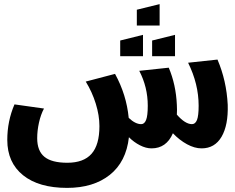

<svg xmlns="http://www.w3.org/2000/svg" viewBox="-20 -705 1132 925"><path d="M886.2 -402.8 1027.8 -418Q1071.3 -316.4 1077.1 -200.2Q1080.1 -102.1 1047.4 -46.1Q1014.6 9.8 951.2 9.8Q917.5 9.8 881.1 -10Q844.7 -29.8 813 -63Q781.7 9.8 710 9.8Q683.1 9.8 654.1 -5.1Q625 -20 601.1 -43.9Q587.9 74.7 509 137.5Q430.2 200.2 303.2 200.2Q167 200.2 91.1 139.2Q15.1 78.1 15.1 -30.8Q15.1 -121.6 49.8 -202.1L191.9 -182.1Q176.3 -152.8 167.7 -114Q159.2 -75.2 159.2 -39.1Q159.2 22 194.1 50.5Q229 79.1 304.2 79.1Q382.8 79.1 420.9 36.1Q459 -6.8 459 -97.2Q459 -148.9 441.4 -205.6Q423.8 -262.2 393.1 -312L534.2 -349.1Q589.4 -248.5 600.1 -137.2Q631.8 -106.9 660.2 -106.9Q675.8 -106.9 683.8 -127Q691.9 -147 691.9 -195.8Q691.9 -285.2 650.9 -363.8L793 -378.9Q827.6 -297.4 832 -200.2Q833.5 -175.8 832 -152.8Q872.1 -106.9 904.8 -106.9Q920.9 -106.9 929 -127Q937 -147 937 -195.8Q937 -300.3 886.2 -402.8ZM559.1 -434.1V-509.8L668.9 -537.1V-434.1ZM712.9 -434.1V-509.8L823.2 -537.1V-434.1ZM639.2 -582V-658.2L749 -685.1V-582Z"/></svg>

Font: LT Superior
Style: Bold
Weight: 400
Designer: Daniel Lyons
Foundry: LyonsType
Version: Version 1.000